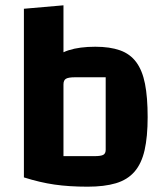

<svg xmlns="http://www.w3.org/2000/svg" viewBox="-20 -691 622 723"><path d="M339 -515Q394 -515 432 -501.5Q470 -488 493 -457Q516 -426 526 -375.5Q536 -325 536 -250Q536 -176 524.5 -125.5Q513 -75 486.5 -44.5Q460 -14 416.5 -1Q373 12 310 12Q258 12 223 -1Q188 -14 168 -43.5Q148 -73 139 -124Q130 -175 130 -250Q130 -326 140.5 -377Q151 -428 174.5 -458.5Q198 -489 239 -502Q280 -515 339 -515ZM378 -400H262Q238 -400 228.5 -394.5Q219 -389 219 -373V-103H335Q360 -103 369 -108Q378 -113 378 -127ZM70 -658 219 -671V-117V-73L310 12Q240 12 185 4Q130 -4 70 -23Z"/></svg>

Font: Changa SemiBold
Style: Regular
Weight: 600
Designer: Eduardo Rodriguez Tunni
Foundry: Eduardo Rodriguez Tunni
Version: Version 3.002; ttfautohint (v1.8.2)